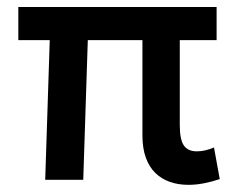

<svg xmlns="http://www.w3.org/2000/svg" viewBox="-20 -515 693 550"><path d="M520 14.5Q490.5 14.5 466.5 6Q442.5 -2.5 425 -19.5Q407.5 -36.5 397.8 -63.2Q388 -90 388 -127V-400H231.5L218.5 0H109.5L122.5 -400H32.5V-495H600.5V-400H495V-156.5Q495 -115.5 506.5 -98.5Q518 -81.5 544 -81.5Q556.5 -81.5 568.8 -84.5Q581 -87.5 593 -92.5L609.5 -2Q587.5 5.5 564.5 10Q541.5 14.5 520 14.5Z"/></svg>

Font: Geologica Thin Roman
Style: Regular
Weight: 400
Version: Version 1.010;gftools[0.9.28]